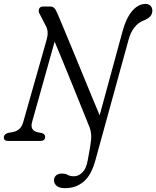

<svg xmlns="http://www.w3.org/2000/svg" viewBox="-26 -734 814 1000"><path d="M612.5 -572Q631 -640 662.5 -676.8Q694 -713.5 731.5 -713.5Q748 -713.5 757.8 -703.8Q767.5 -694 767.5 -678Q767 -660 756 -648.2Q745 -636.5 723 -627.5Q664.5 -605.5 643 -525L470.5 102Q449.5 178.5 409.5 212.2Q369.5 246 313 246Q281 246 267 232.2Q253 218.5 255.5 200Q257 187.5 267.2 178.8Q277.5 170 295.5 170Q315.5 170 327 177Q338.5 184 359 184Q383 184 403.2 164Q423.5 144 431 100.5Q435.5 74.5 440 50.8Q444.5 27 448.5 -7.5Q452 -41.5 440 -72Q431 -94 415.2 -133.5Q399.5 -173 379.5 -222.2Q359.5 -271.5 338 -324.5Q316.5 -377.5 296 -427.2Q275.5 -477 258.5 -517L141 -98Q129 -54.5 170.5 -45L192 -41Q211.5 -34.5 209 -18Q207 0 184.5 0H16Q-8 0 -6 -21Q-4 -36.5 17.5 -42L40 -46Q82.5 -54 94.5 -96.5L217 -527.5Q229 -569.5 213 -598.5L181 -660.5Q172.5 -674.5 177.5 -687.2Q182.5 -700 197.5 -700H235.5Q248 -700 255.8 -692.8Q263.5 -685.5 271.5 -667.5Q280 -648 299.5 -601.2Q319 -554.5 344.8 -492.2Q370.5 -430 397.8 -363.5Q425 -297 450 -236.5Q475 -176 493 -133.5Z"/></svg>

Font: Fraunces 72pt SuperSoft Light
Style: Italic
Weight: 300
Italic angle: -16°
Version: Version 1.000;[b76b70a41]